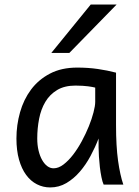

<svg xmlns="http://www.w3.org/2000/svg" viewBox="-20 -801 602 833"><path d="M393.1 -420.9Q387.2 -422.4 379.9 -423.8Q372.6 -425.3 362.5 -426.5Q352.5 -427.7 339.1 -428.7Q325.7 -429.7 307.6 -429.7Q259.8 -429.7 227.8 -410.4Q195.8 -391.1 176.8 -359.1Q157.7 -327.1 149.7 -285.6Q141.6 -244.1 141.6 -200.2Q141.6 -171.9 147.2 -148.2Q152.8 -124.5 162.6 -107.2Q172.4 -89.8 185.1 -80.3Q197.8 -70.8 212.4 -70.8Q233.9 -70.8 255.6 -87.4Q277.3 -104 297.4 -130.1Q317.4 -156.2 335 -188.7Q352.5 -221.2 365.5 -253.2Q378.4 -285.2 385.7 -313.5Q393.1 -341.8 393.1 -358.9ZM429.7 0Q424.3 -11.7 420.2 -32.2Q416 -52.7 413.3 -75.9Q410.6 -99.1 409.2 -122.1Q407.7 -145 407.7 -161.1V-200.2Q393.1 -162.1 372.8 -124.3Q352.5 -86.4 326.4 -56.2Q300.3 -25.9 268.1 -6.8Q235.8 12.2 197.8 12.2Q167 12.2 140.1 -1.5Q113.3 -15.1 93.5 -42Q73.7 -68.8 62.5 -108.6Q51.3 -148.4 51.3 -200.2Q51.3 -258.3 66.9 -313.7Q82.5 -369.1 114.7 -412.4Q147 -455.6 196.8 -481.7Q246.6 -507.8 314.9 -507.8Q362.3 -507.8 404.3 -501.7Q446.3 -495.6 483.4 -485.8V-258.8Q483.4 -166.5 492.2 -103.8Q501 -41 515.1 0ZM485.8 -781.2 280.8 -571.3H202.6L373.5 -781.2Z"/></svg>

Font: Andika Afr
Style: Regular
Weight: 400
Designer: Victor Gaultney, Annie Olsen, Julie Remington, Don Collingsworth, Eric Hays, Becca Hirsbrunner
Foundry: SIL International
Version: Version 5.000